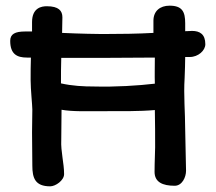

<svg xmlns="http://www.w3.org/2000/svg" viewBox="-20 -655 760 677"><path d="M341 -535C328 -535 262 -536 199 -539C199 -559 200 -577 200 -594C200 -617 187 -633 145 -633C127 -633 93 -628 93 -577V-544H69C33 -544 16 -535 16 -511C16 -464 40 -452 75 -452H89C88 -426 88 -399 88 -372C88 -340 94 -283 94 -269L93 -188C93 -173 94 -112 94 -71C94 -27 104 2 157 2C176 2 206 -19 206 -41C206 -80 194 -121 196 -161L197 -268C236 -261 285 -263 347 -263C400 -263 473 -262 526 -267C527 -239 527 -161 527 -136C527 -117 525 -85 525 -49C525 -13 553 0 596 0C622 0 636 -30 636 -53C636 -75 633 -175 633 -197C633 -259 627 -318 631 -380C632 -408 633 -432 633 -454H649C679 -454 704 -477 704 -499C704 -534 685 -546 657 -546C652 -546 644 -545 633 -545V-573C633 -613 623 -635 578 -635C544 -635 521 -616 521 -582V-539C468 -536 404 -535 341 -535ZM526 -360C467 -353 386 -348 313 -350C274 -350 235 -352 195 -361C195 -392 195 -423 196 -451H356C413 -451 473 -452 526 -452C526 -421 525 -390 526 -360Z"/></svg>

Font: Itim
Style: Regular
Weight: 400
Designer: CadsonDemak Team
Foundry: Pablo Impallari
Version: Version 1.002;PS 001.002;hotconv 1.0.88;makeotf.lib2.5.64775